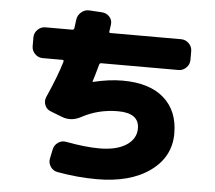

<svg xmlns="http://www.w3.org/2000/svg" viewBox="-58 -871 1115 994"><g transform="rotate(5 500.0 -373.5)"><path d="M853 -700Q876 -700 893 -683Q910 -666 910 -643V-597Q910 -574 893 -557Q876 -540 853 -540H452Q443 -540 441 -531Q426 -476 415 -442V-440H417Q500 -460 570 -460Q710 -460 785 -394Q860 -328 860 -210Q860 -89 757 -14.5Q654 60 480 60Q380 60 275 41Q252 37 238.5 17Q225 -3 230 -26L240 -74Q245 -97 264 -110Q283 -123 305 -119Q406 -100 480 -100Q569 -100 619.5 -133Q670 -166 670 -220Q670 -300 560 -300Q458 -300 373 -254Q322 -226 272 -246L213 -269Q191 -277 182.5 -298.5Q174 -320 183 -341Q233 -453 256 -531Q258 -540 250 -540H147Q124 -540 107 -557Q90 -574 90 -597V-643Q90 -666 107 -683Q124 -700 147 -700H287Q295 -700 297 -708Q301 -738 303 -754Q306 -777 325 -793Q344 -809 367 -807L433 -803Q457 -801 472 -784Q487 -767 484 -744Q483 -738 481.5 -726Q480 -714 479 -708Q477 -700 486 -700Z"/></g></svg>

Font: Rounded Mplus 1c Black
Style: Regular
Weight: 900
Version: Version 1.059.20150529